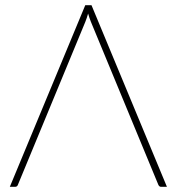

<svg xmlns="http://www.w3.org/2000/svg" viewBox="-20 -723 684 743"><path d="M626 0H603.5Q596 0 592.5 -8.5L332 -638Q329 -645.5 326.2 -653.8Q323.5 -662 321 -670.5Q318.5 -662 315.8 -653.8Q313 -645.5 310 -638L49.5 -8.5Q47 0 38 0H18L310 -703H334Z"/></svg>

Font: Lato 2
Style: Regular
Weight: 200
Designer: Lukasz Dziedzic with Adam Twardoch and Botio Nikoltchev
Foundry: tyPoland Lukasz Dziedzic
Version: Version 2.015; 2015-08-06; http://www.latofonts.com/